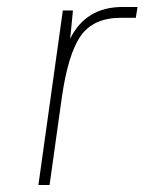

<svg xmlns="http://www.w3.org/2000/svg" viewBox="-20 -530 414 550"><path d="M157 -250 122 0H90L160 -500H189L181 -419Q226 -510 331 -510H374L369 -479H326Q248 -479 211.5 -427.5Q175 -376 157 -250Z"/></svg>

Font: Fivo Sans Thin
Style: Regular
Weight: 250
Foundry: Alexander Slobzheninov
Version: 1.0